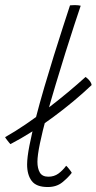

<svg xmlns="http://www.w3.org/2000/svg" viewBox="-60 -736 388 772"><path d="M284 -426.5Q290.5 -422 295.5 -416.8Q300.5 -411.5 304 -406Q307.5 -400.5 308.5 -394Q239 -328 153 -264.5Q67 -201 -18 -156.5Q-21 -159.5 -24 -163.2Q-27 -167 -30 -170.8Q-33 -174.5 -35.5 -178Q-38 -181.5 -39.5 -184.5Q0.5 -207 43.8 -236.5Q87 -266 130.2 -299Q173.5 -332 212.8 -364.8Q252 -397.5 284 -426.5ZM228.5 -41Q214.5 -22.5 191 -3.2Q167.5 16 132 16Q86 16 67.5 -8.5Q49 -33 49 -74.5Q49 -103 58.5 -151.5Q68 -200 83.5 -260Q99 -320 118 -384.8Q137 -449.5 156.5 -512Q176 -574.5 193 -627Q210 -679.5 221.5 -714.5Q232.5 -715.5 240.5 -715.5Q247.5 -715.5 253.8 -714.8Q260 -714 264.5 -713Q255 -685.5 238.8 -635.8Q222.5 -586 203 -524Q183.5 -462 163.8 -396Q144 -330 127.2 -268.8Q110.5 -207.5 100.5 -159.2Q90.5 -111 90.5 -85.5Q90.5 -59 100.2 -42.2Q110 -25.5 134.5 -25.5Q157.5 -25.5 174.8 -38Q192 -50.5 206 -69.5Q208.5 -67.5 211.8 -63.8Q215 -60 218.8 -55.2Q222.5 -50.5 225.2 -46.8Q228 -43 228.5 -41Z"/></svg>

Font: Grandstander Thin Thin
Style: Italic
Weight: 250
Italic angle: -15°
Version: Version 1.200